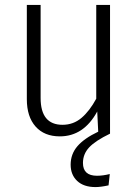

<svg xmlns="http://www.w3.org/2000/svg" viewBox="-20 -543 561 780"><path d="M317 119Q317 171 374 171Q398 171 426 164L421 210Q389 217 368 217Q320 217 293.5 192Q267 167 267 126Q267 83 294.5 51Q322 19 379 -8L375 -90Q320 11 223 11Q160 11 124.5 -29Q89 -69 89 -140V-523H145V-145Q145 -36 234 -36Q278 -36 311 -64Q344 -92 371 -142V-523H427V0Q367 29 342 56Q317 83 317 119Z"/></svg>

Font: Fira Sans Condensed Light
Style: Regular
Weight: 300
Width: 3
Designer: bBox Type GmbH & Carrois Corporate GbR & Edenspiekermann AG
Foundry: bBox Type GmbH & Carrois Corporate GbR & Edenspiekermann AG
Version: Version 4.301